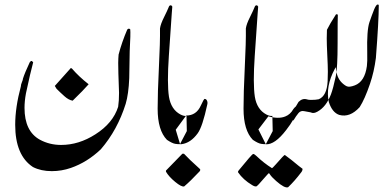

<svg xmlns="http://www.w3.org/2000/svg" viewBox="-20 -635 1717 845"><path d="M123 -363.8 126 -360.8Q113.8 -315.9 94.2 -224.1Q87.9 -189.9 87.9 -160.2Q87.9 -57.1 155.8 -20Q198.2 2.9 249 2.9Q327.1 2.9 399.9 -43.9Q477.1 -92.8 500 -165Q503.9 -190.9 503.9 -226.1Q503.9 -237.8 501 -311Q499 -362.8 502 -395Q516.1 -449.2 540 -504.9Q546.9 -512.2 553.2 -505.9Q555.2 -487.8 550.8 -409.2Q550.8 -409.2 548.8 -291Q545.9 -221.2 533.2 -178.2Q497.1 -63 423.8 22Q363.8 79.1 292 104Q251 118.2 208 118.2Q160.2 118.2 125 100.1Q46.9 48.8 46.9 -85.9Q46.9 -162.1 71.8 -254.9Q71.8 -262.2 76.4 -273.2Q81.1 -284.2 81.1 -289.1Q88.9 -314 110.8 -360.8Q118.2 -371.1 123 -363.8ZM221.2 -256.8 292 -335.9 296.9 -333Q327.1 -297.9 370.1 -264.2Q348.1 -238.8 299.8 -191.9Q282.2 -194.8 263.7 -211.4Q245.1 -228 229 -244.1Z M772 -377V43.5ZM800.8 -125Q790 -123 773.9 -131.3Q732.9 -153.3 723.6 -209Q714.8 -266.6 723.1 -388.7Q734.9 -561 735.8 -573.7L738.3 -605.5L737.3 -607.4Q735.8 -609.9 734.4 -610.8Q731.9 -612.3 729 -611.3Q725.1 -609.9 724.1 -607.4Q716.3 -587.9 702.1 -559.6Q687 -529.8 684.1 -509.8Q685.1 -451.7 679.2 -334.5Q673.8 -227.1 673.8 -156.7Q673.8 -61.5 714.8 -19.5Q738.3 -3.9 751.2 -2Q764.2 0 772 -0.5L802.2 -58.1Z M788.6 116.7ZM710.4 115.7 782.7 41.5H789.6Q812 65.9 858.9 107.9Q863.8 111.8 858.9 118.7Q818.8 161.6 790.5 185.5Q778.8 188.5 751 165.5Q723.1 142.6 710.4 120.6Z M787.1 115.7ZM890.1 -193.8Q892.6 -189.5 893.1 -184.1Q893.6 -181.2 892.1 -174.3Q871.1 -77.1 850.1 -48.3Q818.8 -5.4 778.8 -0.5H772.5L753.4 -64L799.3 -126.5Q844.2 -126.5 863.8 -170.4Q877.4 -200.7 880.9 -199.7Q884.3 -198.7 885.3 -198.7Q888.7 -196.8 890.1 -193.8Z M1149.9 -377V43.5ZM1178.7 -125Q1168 -123 1151.9 -131.3Q1110.8 -153.3 1101.6 -209Q1092.8 -266.6 1101.1 -388.7Q1112.8 -561 1113.8 -573.7L1116.2 -605.5L1115.2 -607.4Q1113.8 -609.9 1112.3 -610.8Q1109.9 -612.3 1106.9 -611.3Q1103 -609.9 1102.1 -607.4Q1094.2 -587.9 1080.1 -559.6Q1064.9 -529.8 1062 -509.8Q1063 -451.7 1057.1 -334.5Q1051.8 -227.1 1051.8 -156.7Q1051.8 -61.5 1092.8 -19.5Q1116.2 -3.9 1129.2 -2Q1142.1 0 1149.9 -0.5L1180.2 -58.1Z M1168.9 117.2ZM1075.2 61.5Q1090.8 43.5 1094.2 42.5Q1100.1 43 1108.9 51.8Q1141.6 83 1176.8 105Q1179.2 105 1194.3 87.9Q1229.5 47.4 1233.4 46.9Q1261.2 66.9 1295.4 95.7L1311.5 107.9Q1311.5 116.7 1305.2 124Q1276.4 162.1 1248 189Q1232.9 194.8 1195.3 161.6Q1174.8 143.6 1167.5 131.8Q1164.6 127 1163.1 127Q1161.6 127.4 1140.6 151.4Q1112.8 183.6 1109.9 184.6Q1103 188 1089.8 179.7Q1050.3 156.2 1027.8 123.5Q1026.4 120.1 1030.3 115.2Z M1314 18.6ZM1149.9 0 1117.2 -65.4 1161.1 -123Q1206.5 -110.4 1235.8 -122.6Q1257.8 -131.3 1271 -154.8Q1273.4 -159.2 1286.6 -170.9L1284.7 -127.4Q1278.3 -121.1 1270.5 -108.4Q1258.8 -87.4 1239.3 -62.5Q1189.5 2.4 1149.9 0ZM1297.9 -3.9Z M1317.4 20ZM1346.7 -140.6Q1337.9 -141.6 1320.3 -145.5Q1303.7 -149.4 1293.9 -137.7Q1283.2 -125 1270.5 -103.5L1269.5 -147.5Q1274.4 -153.3 1278.3 -160.2Q1293.5 -186 1293.9 -186.5Q1311.5 -204.1 1332 -197.3Q1337.9 -195.3 1348.6 -195.3Q1369.6 -195.3 1382.8 -198.2Q1418.5 -212.9 1421.9 -277.3Q1422.9 -295.9 1422.9 -319.3Q1422.9 -343.8 1420.4 -392.1Q1418 -440.4 1418 -465.8Q1418 -485.4 1418.9 -503.9Q1430.7 -528.3 1459 -572.3Q1466.8 -572.3 1466.8 -569.3Q1465.8 -554.7 1465.8 -443.4Q1465.8 -337.4 1458 -300.3Q1446.3 -245.6 1436.5 -219.7Q1415.5 -164.6 1377 -143.6Q1360.4 -134.3 1349.6 -139.6Q1348.6 -140.1 1346.7 -140.6Z M1563 -163.6Q1585.4 -198.7 1608.4 -266.1Q1626.5 -319.3 1634.3 -379.9Q1647 -543.9 1647 -610.8Q1647 -615.2 1642.1 -615.2Q1638.7 -615.2 1634.8 -609.4Q1627.9 -599.6 1616.2 -566.4Q1607.9 -543.5 1606 -537.6Q1593.8 -501.5 1596.2 -404.3Q1597.2 -361.8 1594.7 -344.2Q1585.4 -275.9 1541.5 -259.3Q1517.1 -250 1505.9 -255.4Q1498.5 -258.8 1492.2 -264.2Q1463.4 -286.6 1459 -329.1Q1458.5 -334 1457.5 -339.4L1453.1 -331.1Q1412.1 -253.9 1427.2 -186Q1441.9 -140.1 1472.7 -129.4Q1520 -116.2 1563 -163.6Z"/></svg>

Font: Jameel Khushkhati
Style: Regular
Weight: 400
Version: Version 3.5